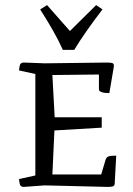

<svg xmlns="http://www.w3.org/2000/svg" viewBox="-20 -735 522 755"><path d="M403 0 156 -6 73 0Q60 0 57.5 -12.5Q55 -25 55 -31L119 -45V-444L55 -458Q55 -464 57.5 -476.5Q60 -489 73 -489Q73 -489 89 -488.5Q105 -488 156 -486L398 -489Q412 -489 420 -487.5Q428 -486 428 -475L410 -369Q406 -369 396 -369.5Q386 -370 377.5 -373.5Q369 -377 369 -384V-442L186 -440L195 -274H380V-233L194 -222L186 -49H378L395 -106Q398 -117 407 -120Q416 -123 437 -123L431 -12Q430 -4 423.5 -2Q417 0 403 0ZM255 -613 358 -715 383 -698Q311 -604 272 -539H227Q213 -571 190.5 -611Q168 -651 138 -698L165 -715Z"/></svg>

Font: Mate SC
Style: Regular
Weight: 400
Designer: Eduardo Rodriguez Tunni
Foundry: Eduardo Rodriguez Tunni
Version: Version 1.003; ttfautohint (v1.8.4.7-5d5b);gftools[0.9.24]